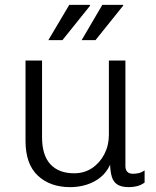

<svg xmlns="http://www.w3.org/2000/svg" viewBox="-20 -760 640 790"><path d="M269 10Q186 10 135.5 -37.5Q85 -85 85 -180V-511H153V-196Q153 -121 187.5 -84Q222 -47 285 -47Q327 -47 359 -68.5Q391 -90 409.5 -126Q428 -162 428 -205V-511H496V-77Q496 -61 504 -53Q512 -45 527 -45Q538 -45 550 -47.5Q562 -50 575 -59V-9Q562 1 545.5 5.5Q529 10 511 10Q479 10 462.5 -1Q446 -12 440 -33Q434 -54 433 -82Q418 -50 393 -30Q368 -10 336 0Q304 10 269 10ZM316 -595 401 -740H486L487 -737L373 -595ZM179 -595 265 -740H349L351 -737L237 -595Z"/></svg>

Font: Chivo Mono Medium ExtraLight
Style: Regular
Weight: 250
Monospace: yes
Version: Version 1.008